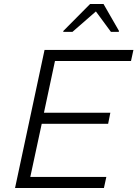

<svg xmlns="http://www.w3.org/2000/svg" viewBox="-20 -937 685 957"><path d="M55 0 202 -688H645L633 -633H254L199 -375H530L519 -320H188L131 -55H510L498 0ZM295 -778 296 -783 429 -917H496L573 -783L572 -778H533L458 -880L341 -778Z"/></svg>

Font: Saira Thin Light
Style: Italic
Weight: 300
Italic angle: -12°
Version: Version 1.101